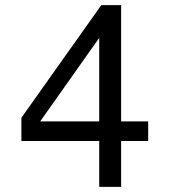

<svg xmlns="http://www.w3.org/2000/svg" viewBox="-20 -725 658 745"><path d="M365 0V-178H63V-268L373 -705H450V-254H555V-178H450V0ZM136 -254H365V-578Z"/></svg>

Font: Fragment Mono SC
Style: Regular
Weight: 400
Monospace: yes
Designer: Wei Huang based on Nimbus Sans by URW Studio, based on Helvetica by Max Miedinger.
Foundry: Wei Huang
Version: Version 1.012; ttfautohint (v1.8.4.7-5d5b)